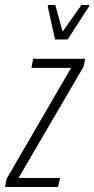

<svg xmlns="http://www.w3.org/2000/svg" viewBox="-49 -744 375 764"><path d="M-29 0 -23 -32 234 -474H76L83 -510H290L283 -478L25 -36H190L182 0ZM170 -587 141 -718 142 -724H171L200 -618L275 -724H306L305 -718L220 -587Z"/></svg>

Font: Saira UltraCondensed ExtraLight
Style: Italic
Weight: 250
Width: 1
Italic angle: -12°
Designer: Hector Gatti with collaboration of the Omnibus-Type team
Foundry: Omnibus-Type
Version: Version 1.101